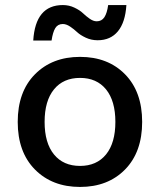

<svg xmlns="http://www.w3.org/2000/svg" viewBox="-20 -737 640 767"><path d="M484.9 -716.8Q480.5 -647.5 450.9 -611.8Q421.4 -576.2 370.1 -576.2Q344.7 -576.2 322.8 -586.4Q300.8 -596.7 288.1 -608.6Q275.4 -620.6 260 -630.9Q244.6 -641.1 231 -641.1Q210.9 -641.1 200.9 -624.8Q190.9 -608.4 186 -575.2H112.8Q121.6 -716.8 231 -716.8Q255.9 -716.8 277.3 -706.5Q298.8 -696.3 311.3 -684.3Q323.7 -672.4 338.4 -662.1Q353 -651.9 366.2 -651.9Q386.2 -651.9 397 -668.2Q407.7 -684.6 412.1 -716.8ZM119.6 -440.2Q188.5 -509.8 299.8 -509.8Q411.1 -509.8 479.5 -440.2Q547.9 -370.6 547.9 -250Q547.9 -129.4 479.5 -59.8Q411.1 9.8 299.8 9.8Q188.5 9.8 119.6 -59.8Q50.8 -129.4 50.8 -250Q50.8 -370.6 119.6 -440.2ZM299.8 -425.8Q232.9 -425.8 195.6 -379.9Q158.2 -334 158.2 -250Q158.2 -166 195.6 -120.1Q232.9 -74.2 299.8 -74.2Q366.2 -74.2 403.6 -120.1Q440.9 -166 440.9 -250Q440.9 -334 403.6 -379.9Q366.2 -425.8 299.8 -425.8Z"/></svg>

Font: Work Sans Medium
Style: Regular
Weight: 500
Designer: Wei Huang
Foundry: Wei Huang
Version: Version 2.012